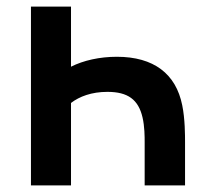

<svg xmlns="http://www.w3.org/2000/svg" viewBox="-20 -560 619 580"><path d="M194.5 -358.5V-540H73.5V0H194.5V-249C220 -268.5 256.5 -282.5 304.5 -282.5C366.5 -282.5 398 -259 410.5 -205.5C417 -178 417 -146.5 417 -131V0H539V-131C539 -150 539 -201 530.5 -242C511.5 -337 444.5 -388.5 333 -388.5C281 -388.5 232 -377.5 194.5 -358.5Z"/></svg>

Font: Eudonet
Style: Bold
Weight: 700
Designer: Mikhail Sharanda
Foundry: Mikhail Sharanda
Version: Version 4.503;Glyphs 3.1.2 (3151)